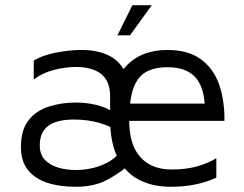

<svg xmlns="http://www.w3.org/2000/svg" viewBox="-20 -699 933 734"><path d="M465 -62Q435 -36 387.5 -10.5Q340 15 269 15Q207 15 160 -0.5Q113 -16 86.5 -49.5Q60 -83 60 -137Q60 -202 89 -239Q118 -276 166 -291.5Q214 -307 271 -307Q298 -307 323 -303Q348 -299 370 -291.5Q392 -284 411 -272L425 -200Q402 -217 358.5 -229.5Q315 -242 263 -242Q196 -242 164 -217.5Q132 -193 132 -143Q132 -108 152 -87.5Q172 -67 203.5 -58Q235 -49 269 -49Q301 -49 332 -56Q363 -63 389.5 -77Q416 -91 432 -110ZM401 -243V-331Q401 -389 367 -416Q333 -443 270 -443Q230 -443 185.5 -431.5Q141 -420 109 -395V-467Q140 -487 192 -497.5Q244 -508 293 -508Q326 -508 354 -501.5Q382 -495 404 -482.5Q426 -470 441.5 -450.5Q457 -431 465.5 -405.5Q474 -380 474 -348V-237Q474 -146 516.5 -98.5Q559 -51 636 -51Q691 -51 733.5 -63Q776 -75 807 -94V-20Q771 -3 727.5 6Q684 15 632 15Q561 15 509 -13Q457 -41 429 -98Q401 -155 401 -243ZM401 -250Q401 -379 459.5 -443.5Q518 -508 620 -508Q700 -508 748.5 -472Q797 -436 818 -375Q839 -314 838 -237H437L442 -303H791L763 -293Q760 -368 725.5 -405Q691 -442 620 -442Q571 -442 538.5 -424Q506 -406 490 -361.5Q474 -317 474 -237ZM429 -564 486 -679H560L477 -564Z"/></svg>

Font: Maven Pro
Style: Regular
Weight: 400
Designer: Joe Prince
Foundry: Joe Prince
Version: Version 2.103